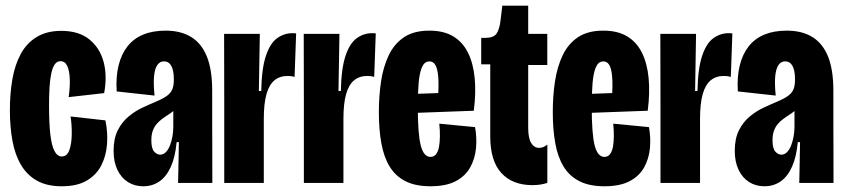

<svg xmlns="http://www.w3.org/2000/svg" viewBox="-20 -648 2992 680"><path d="M198.8 11.7Q146.2 11.7 110.8 -8.2Q75.3 -28.2 54.2 -64.3Q33 -100.5 24 -149.8Q15 -199.2 15 -258Q15 -317.3 24 -368.2Q33 -419.2 53.7 -457.2Q74.3 -495.2 109.8 -516.9Q145.3 -538.7 197.3 -538.7Q259.2 -538.7 296.6 -508.3Q334 -478 347.1 -428.2Q360.2 -378.3 348.8 -318.2L223.2 -304Q228.3 -340.8 227.1 -369.5Q225.8 -398.2 218 -414.8Q210.2 -431.3 194 -431.3Q181.8 -431.3 174 -420.2Q166.2 -409.2 161.7 -388.3Q157.2 -367.5 155.4 -338.6Q153.7 -309.7 153.7 -274.2Q153.7 -212 158.2 -172.1Q162.8 -132.2 173 -113Q183.2 -93.8 198.7 -93.8Q217.5 -93.8 225.5 -116.1Q233.5 -138.3 234.1 -171.2Q234.7 -204.2 230 -235.5L353.3 -221.7Q362.2 -179 359.1 -137.6Q356 -96.2 338.8 -62.3Q321.5 -28.5 287.3 -8.4Q253.2 11.7 198.8 11.7Z M487.3 11.7Q456.5 11.7 432.8 -3.4Q409.2 -18.5 395.8 -46.6Q382.3 -74.7 382.3 -113.7Q382.3 -157.2 397.1 -186.5Q411.8 -215.8 435.2 -235.2Q458.5 -254.7 484.7 -266.8Q510.8 -279 532.8 -288.2Q558.8 -299.2 572.4 -309.5Q586 -319.8 590.8 -333.1Q595.7 -346.3 595.7 -366.3Q595.7 -398.5 586.8 -414.6Q577.8 -430.7 560.8 -430.7Q545.7 -430.7 536.8 -417.2Q527.8 -403.8 525.5 -377Q523.2 -350.2 527.3 -309.5L393.2 -324.2Q390 -376.2 400 -416.5Q410 -456.8 431.9 -484.3Q453.8 -511.8 487.6 -525.7Q521.3 -539.5 566.5 -539.5Q620.7 -539.5 657.5 -516.7Q694.3 -493.8 712.9 -447.2Q731.5 -400.5 731.5 -327V-201.8Q731.7 -168.3 731.8 -134.7Q731.8 -101 731.9 -67.3Q732 -33.7 732 0H610.7Q611.5 -36.3 612.2 -72.2Q612.8 -108.2 613.5 -144.5H605.5Q600.8 -92.7 585.2 -57.7Q569.5 -22.7 544.7 -5.5Q519.8 11.7 487.3 11.7ZM547.2 -100.2Q558.5 -100.2 567.2 -109Q576 -117.8 581.9 -132.9Q587.8 -148 590.8 -165.4Q593.8 -182.8 593.8 -199.3V-263L616.8 -279.5Q608.8 -267.2 598.2 -258.2Q587.5 -249.2 575.9 -241.8Q564.3 -234.5 553.6 -226.4Q542.8 -218.3 534.7 -208.8Q526.5 -199.2 521.2 -185.1Q516 -171 516 -151.3Q516 -122.2 525.9 -111.2Q535.8 -100.2 547.2 -100.2Z M774.2 0V-287.5L773.7 -528H900.2L896.8 -325.7H905.2Q906.7 -406 921.8 -450.5Q936.8 -495 961.6 -512.8Q986.3 -530.5 1015.7 -530.5Q1019.3 -530.5 1022.2 -530.5Q1025.2 -530.5 1028.8 -529.5L1023.3 -375.7Q1018.2 -377.3 1011.8 -378.2Q1005.5 -379 998.7 -379Q970.8 -379 952 -363.5Q933.2 -348 923.8 -314.8Q914.3 -281.7 914.3 -226.5V0Z M1056.2 0V-287.5L1055.7 -528H1182.2L1178.8 -325.7H1187.2Q1188.7 -406 1203.8 -450.5Q1218.8 -495 1243.6 -512.8Q1268.3 -530.5 1297.7 -530.5Q1301.3 -530.5 1304.2 -530.5Q1307.2 -530.5 1310.8 -529.5L1305.3 -375.7Q1300.2 -377.3 1293.8 -378.2Q1287.5 -379 1280.7 -379Q1252.8 -379 1234 -363.5Q1215.2 -348 1205.8 -314.8Q1196.3 -281.7 1196.3 -226.5V0Z M1504.7 11.7Q1451 11.7 1415.6 -6.5Q1380.2 -24.7 1359.6 -58.8Q1339 -93 1330.4 -141.8Q1321.8 -190.5 1321.8 -250.8Q1321.8 -307.8 1329.5 -359.3Q1337.2 -410.8 1356.6 -451.8Q1376 -492.7 1410.8 -516.1Q1445.7 -539.5 1500.7 -539.5Q1551.5 -539.5 1585.2 -519.2Q1618.8 -499 1637.5 -461.3Q1656.2 -423.7 1661.2 -371.4Q1666.2 -319.2 1658 -255.8L1413.3 -246.8V-314.2L1544.3 -318.8L1528.8 -270Q1534 -325.3 1532.9 -360.8Q1531.8 -396.3 1524.2 -413.4Q1516.5 -430.5 1500.7 -430.5Q1483.7 -430.5 1474.8 -410.8Q1466 -391.2 1462.8 -355.6Q1459.7 -320 1459.7 -271.3Q1459.7 -173 1470.2 -132.7Q1480.7 -92.3 1504.5 -92.3Q1517.2 -92.3 1524.4 -101.9Q1531.7 -111.5 1534.8 -127.8Q1537.8 -144 1538 -165.3Q1538.2 -186.7 1535.8 -210L1662.5 -197.8Q1669.3 -160.2 1665.8 -122.8Q1662.2 -85.5 1645.1 -54.9Q1628 -24.3 1593.9 -6.3Q1559.8 11.7 1504.7 11.7Z M1866 7.7Q1794.8 7.7 1755.6 -35.3Q1716.3 -78.3 1716.3 -164.8V-420.2H1684.3V-513.8H1697.7Q1728.2 -513.8 1738.6 -529Q1749 -544.2 1752.7 -575.3L1759 -628H1850.7V-528H1918.3V-417.7H1850.7V-195.3Q1850.7 -159.3 1861.1 -141.8Q1871.5 -124.3 1889.5 -124.3Q1897 -124.3 1904.2 -127.2Q1911.3 -130 1918.5 -136V-0.2Q1905.8 3.8 1892.8 5.8Q1879.8 7.7 1866 7.7Z M2120.7 11.7Q2067 11.7 2031.6 -6.5Q1996.2 -24.7 1975.6 -58.8Q1955 -93 1946.4 -141.8Q1937.8 -190.5 1937.8 -250.8Q1937.8 -307.8 1945.5 -359.3Q1953.2 -410.8 1972.6 -451.8Q1992 -492.7 2026.8 -516.1Q2061.7 -539.5 2116.7 -539.5Q2167.5 -539.5 2201.2 -519.2Q2234.8 -499 2253.5 -461.3Q2272.2 -423.7 2277.2 -371.4Q2282.2 -319.2 2274 -255.8L2029.3 -246.8V-314.2L2160.3 -318.8L2144.8 -270Q2150 -325.3 2148.9 -360.8Q2147.8 -396.3 2140.2 -413.4Q2132.5 -430.5 2116.7 -430.5Q2099.7 -430.5 2090.8 -410.8Q2082 -391.2 2078.8 -355.6Q2075.7 -320 2075.7 -271.3Q2075.7 -173 2086.2 -132.7Q2096.7 -92.3 2120.5 -92.3Q2133.2 -92.3 2140.4 -101.9Q2147.7 -111.5 2150.8 -127.8Q2153.8 -144 2154 -165.3Q2154.2 -186.7 2151.8 -210L2278.5 -197.8Q2285.3 -160.2 2281.8 -122.8Q2278.2 -85.5 2261.1 -54.9Q2244 -24.3 2209.9 -6.3Q2175.8 11.7 2120.7 11.7Z M2319.2 0V-287.5L2318.7 -528H2445.2L2441.8 -325.7H2450.2Q2451.7 -406 2466.8 -450.5Q2481.8 -495 2506.6 -512.8Q2531.3 -530.5 2560.7 -530.5Q2564.3 -530.5 2567.2 -530.5Q2570.2 -530.5 2573.8 -529.5L2568.3 -375.7Q2563.2 -377.3 2556.8 -378.2Q2550.5 -379 2543.7 -379Q2515.8 -379 2497 -363.5Q2478.2 -348 2468.8 -314.8Q2459.3 -281.7 2459.3 -226.5V0Z M2687.3 11.7Q2656.5 11.7 2632.8 -3.4Q2609.2 -18.5 2595.8 -46.6Q2582.3 -74.7 2582.3 -113.7Q2582.3 -157.2 2597.1 -186.5Q2611.8 -215.8 2635.2 -235.2Q2658.5 -254.7 2684.7 -266.8Q2710.8 -279 2732.8 -288.2Q2758.8 -299.2 2772.4 -309.5Q2786 -319.8 2790.8 -333.1Q2795.7 -346.3 2795.7 -366.3Q2795.7 -398.5 2786.8 -414.6Q2777.8 -430.7 2760.8 -430.7Q2745.7 -430.7 2736.8 -417.2Q2727.8 -403.8 2725.5 -377Q2723.2 -350.2 2727.3 -309.5L2593.2 -324.2Q2590 -376.2 2600 -416.5Q2610 -456.8 2631.9 -484.3Q2653.8 -511.8 2687.6 -525.7Q2721.3 -539.5 2766.5 -539.5Q2820.7 -539.5 2857.5 -516.7Q2894.3 -493.8 2912.9 -447.2Q2931.5 -400.5 2931.5 -327V-201.8Q2931.7 -168.3 2931.8 -134.7Q2931.8 -101 2931.9 -67.3Q2932 -33.7 2932 0H2810.7Q2811.5 -36.3 2812.2 -72.2Q2812.8 -108.2 2813.5 -144.5H2805.5Q2800.8 -92.7 2785.2 -57.7Q2769.5 -22.7 2744.7 -5.5Q2719.8 11.7 2687.3 11.7ZM2747.2 -100.2Q2758.5 -100.2 2767.2 -109Q2776 -117.8 2781.9 -132.9Q2787.8 -148 2790.8 -165.4Q2793.8 -182.8 2793.8 -199.3V-263L2816.8 -279.5Q2808.8 -267.2 2798.2 -258.2Q2787.5 -249.2 2775.9 -241.8Q2764.3 -234.5 2753.6 -226.4Q2742.8 -218.3 2734.7 -208.8Q2726.5 -199.2 2721.2 -185.1Q2716 -171 2716 -151.3Q2716 -122.2 2725.9 -111.2Q2735.8 -100.2 2747.2 -100.2Z"/></svg>

Font: Bricolage Grotesque 96pt ExtraBold Condensed
Style: Regular
Weight: 800
Width: 3
Version: Version 1.001;gftools[0.9.33.dev8+g029e19f]